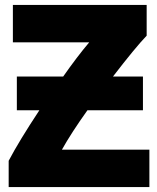

<svg xmlns="http://www.w3.org/2000/svg" viewBox="-20 -734 635 775"><path d="M572 -714V-590Q526 -542 436 -425H557V-289H333Q268 -198 230 -130H583V21H15V-85Q57 -165 139 -289H48V-425H235Q291 -505 340 -563H32V-714Z"/></svg>

Font: Repo
Style: ExtraBold
Weight: 800
Designer: Stefan Peev
Foundry: Context Ltd
Version: Version 001.000